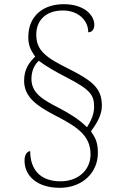

<svg xmlns="http://www.w3.org/2000/svg" viewBox="-20 -780 596 916"><path d="M265 116C372 116 447 45 447 -51C447 -108 430 -129 414 -153C442 -192 466 -231 466 -276C466 -358 422 -394 309 -451C201 -505 153 -537 153 -615C153 -681 197 -730 280 -730C351 -730 401 -685 401 -626C419 -626 430 -640 430 -662C430 -706 384 -760 284 -760C186 -760 115 -704 115 -603C115 -566 124 -544 148 -510C119 -482 95 -450 95 -395C95 -317 156 -275 238 -232C340 -179 412 -138 412 -44C412 32 352 85 269 85C169 85 124 26 124 -59C116 -59 97 -50 97 -14C97 60 158 116 265 116ZM395 -173C357 -211 311 -239 263 -264C183 -305 130 -336 130 -404C130 -445 147 -474 165 -490C200 -464 239 -441 299 -410C414 -351 429 -325 429 -269C429 -229 408 -194 395 -173Z"/></svg>

Font: Noto Serif Devanagari ExtraLight
Style: Regular
Weight: 200
Designer: Universal Thirst, Indian Type Foundry and the Monotype Design Team
Foundry: Monotype Imaging Inc.
Version: Version 2.004